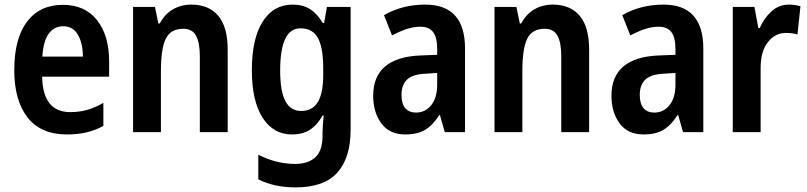

<svg xmlns="http://www.w3.org/2000/svg" viewBox="-20 -574 3507 834"><path d="M253 -553Q349 -553 401.5 -486.5Q454 -420 454 -308V-241H163Q166 -87 285 -87Q324 -87 358 -96.5Q392 -106 429 -127V-27Q394 -8 356 1Q318 10 271 10Q157 10 99.5 -64Q42 -138 42 -269Q42 -407 97.5 -480Q153 -553 253 -553ZM255 -460Q215 -460 191.5 -427.5Q168 -395 164 -328H340Q340 -386 318.5 -423Q297 -460 255 -460Z M811 -554Q887 -554 928 -505.5Q969 -457 969 -359V0H848V-329Q848 -389 831.5 -419Q815 -449 776 -449Q721 -449 700 -405.5Q679 -362 679 -266V0H558V-544H653L668 -472H674Q695 -512 730.5 -533Q766 -554 811 -554Z M1251 -554Q1295 -554 1326.5 -534.5Q1358 -515 1382 -474H1388L1400 -544H1503V-10Q1503 111 1445.5 175.5Q1388 240 1264 240Q1171 240 1102 205V98Q1180 138 1262 138Q1319 138 1350 109Q1381 80 1381 17V4Q1381 -11 1382.5 -32.5Q1384 -54 1386 -72H1381Q1358 -31 1326.5 -10.5Q1295 10 1248 10Q1167 10 1120.5 -63Q1074 -136 1074 -269Q1074 -406 1121 -480Q1168 -554 1251 -554ZM1285 -451Q1197 -451 1197 -268Q1197 -178 1219.5 -135Q1242 -92 1288 -92Q1337 -92 1360.5 -130.5Q1384 -169 1384 -250V-275Q1384 -367 1361 -409Q1338 -451 1285 -451Z M1827 -554Q2000 -554 2000 -363V0H1912L1891 -74H1888Q1861 -31 1827.5 -10.5Q1794 10 1740 10Q1672 10 1636.5 -38Q1601 -86 1601 -158Q1601 -242 1653 -285.5Q1705 -329 1805 -333L1879 -336V-361Q1879 -412 1861 -435Q1843 -458 1806 -458Q1778 -458 1747 -448Q1716 -438 1683 -420L1648 -508Q1685 -530 1730.5 -542Q1776 -554 1827 -554ZM1831 -254Q1774 -252 1749 -229Q1724 -206 1724 -162Q1724 -123 1740.5 -104Q1757 -85 1787 -85Q1827 -85 1853 -117Q1879 -149 1879 -207V-257Z M2381 -554Q2457 -554 2498 -505.5Q2539 -457 2539 -359V0H2418V-329Q2418 -389 2401.5 -419Q2385 -449 2346 -449Q2291 -449 2270 -405.5Q2249 -362 2249 -266V0H2128V-544H2223L2238 -472H2244Q2265 -512 2300.5 -533Q2336 -554 2381 -554Z M2862 -554Q3035 -554 3035 -363V0H2947L2926 -74H2923Q2896 -31 2862.5 -10.5Q2829 10 2775 10Q2707 10 2671.5 -38Q2636 -86 2636 -158Q2636 -242 2688 -285.5Q2740 -329 2840 -333L2914 -336V-361Q2914 -412 2896 -435Q2878 -458 2841 -458Q2813 -458 2782 -448Q2751 -438 2718 -420L2683 -508Q2720 -530 2765.5 -542Q2811 -554 2862 -554ZM2866 -254Q2809 -252 2784 -229Q2759 -206 2759 -162Q2759 -123 2775.5 -104Q2792 -85 2822 -85Q2862 -85 2888 -117Q2914 -149 2914 -207V-257Z M3406 -554Q3432 -554 3457 -547L3444 -424Q3423 -431 3394 -431Q3347 -431 3315.5 -391Q3284 -351 3284 -279V0H3163V-544H3257L3274 -452H3280Q3298 -494 3330.5 -524Q3363 -554 3406 -554Z"/></svg>

Font: Noto Sans Bengali Condensed SemiBold
Style: Regular
Weight: 600
Width: 3
Designer: Joana Ranito - Universal Thirst; Jelle Bosma - Monotype Design Team
Foundry: Universal Thirst ehf.
Version: Version 3.000; ttfautohint (v1.8.4.7-5d5b)